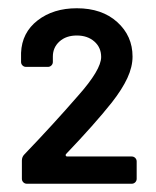

<svg xmlns="http://www.w3.org/2000/svg" viewBox="-20 -870 377 465"><path d="M45 -425Q40 -425 36.5 -428.5Q33 -432 33 -437V-481Q33 -490 39 -496Q110 -570 169 -638Q225 -701 225 -732Q225 -755 208.5 -769.5Q192 -784 166 -784Q140 -784 124 -769.5Q108 -755 108 -733Q108 -731 108 -730V-720Q108 -715 104.5 -711.5Q101 -708 96 -708H43Q38 -708 34.5 -711.5Q31 -715 31 -720V-742Q33 -791 71 -820.5Q109 -850 166 -850Q227 -850 264 -816.5Q301 -783 301 -733Q301 -708 288.5 -681Q276 -654 251 -622Q208 -568 140 -497Q139 -496 139 -494Q139 -494 139.5 -492.5Q140 -491 143 -491H299Q304 -491 307.5 -487.5Q311 -484 311 -479V-437Q311 -432 307.5 -428.5Q304 -425 299 -425Z"/></svg>

Font: LinhAnh SemBd
Style: Regular
Weight: 600
Monospace: yes
Designer: Jeremy Tribby
Foundry: Tribby Type
Version: Version 1.408